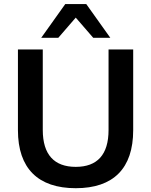

<svg xmlns="http://www.w3.org/2000/svg" viewBox="-20 -941 764 970"><path d="M362.7 9.8C552.9 9.8 652.9 -90.2 652.9 -283.3V-691.2H528.4V-284.3C528.4 -159.8 471.6 -98 362.7 -98C253.9 -98 196.1 -159.8 196.1 -284.3V-691.2H70.6V-283.3C70.6 -90.2 172.5 9.8 362.7 9.8ZM188.2 -750H274.5L362.7 -852L451 -750H537.3L415.7 -920.6H309.8Z"/></svg>

Font: LL Pando Sans
Style: Bold
Weight: 700
Designer: Joshua Smith
Foundry: Joshua Smith
Version: Version 1.000;Glyphs 3.2.1 (3258)